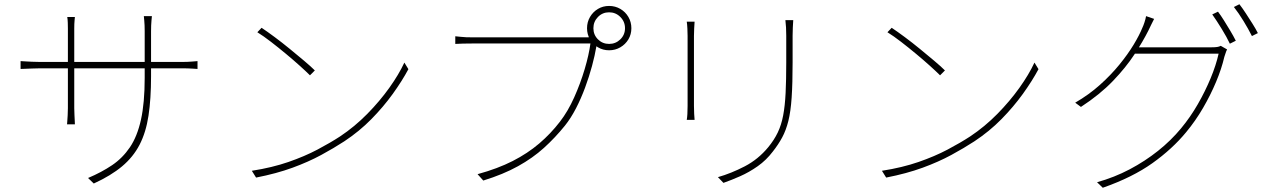

<svg xmlns="http://www.w3.org/2000/svg" viewBox="-20 -836 6010 905"><path d="M692 -477Q692 -370 680 -291Q668 -212 638 -154Q608 -96 555.5 -52Q503 -8 422 29L395 3Q459 -24 508.5 -57.5Q558 -91 592.5 -142Q627 -193 644.5 -272Q662 -351 662 -469V-689Q662 -718 660 -739Q658 -760 658 -760H696Q696 -760 694 -739Q692 -718 692 -689ZM333 -756Q333 -756 331.5 -740Q330 -724 330 -702V-326Q330 -312 331 -294Q332 -276 332.5 -263Q333 -250 333 -250H296Q296 -250 297 -262.5Q298 -275 299 -293Q300 -311 300 -326V-701Q300 -712 299.5 -728.5Q299 -745 297 -756ZM77 -548Q77 -548 92.5 -547Q108 -546 130 -545Q152 -544 169 -544H838Q865 -544 888 -546Q911 -548 911 -548V-511Q911 -511 888 -512.5Q865 -514 838 -514H169Q151 -514 129.5 -513Q108 -512 92.5 -511.5Q77 -511 77 -511Z M1213 -705Q1240 -687 1275 -661Q1310 -635 1346 -605.5Q1382 -576 1413.5 -549.5Q1445 -523 1464 -504L1441 -481Q1423 -499 1393 -526Q1363 -553 1327.5 -582.5Q1292 -612 1257 -639Q1222 -666 1193 -684ZM1167 -31Q1263 -46 1339.5 -72.5Q1416 -99 1476.5 -131Q1537 -163 1583 -193Q1652 -239 1711 -299Q1770 -359 1815 -422Q1860 -485 1886 -541L1905 -510Q1875 -454 1831 -393Q1787 -332 1730.5 -274.5Q1674 -217 1603 -170Q1554 -138 1494 -105.5Q1434 -73 1359 -45.5Q1284 -18 1187 1Z M2777 -703Q2777 -672 2798.5 -650.5Q2820 -629 2851 -629Q2882 -629 2904 -650.5Q2926 -672 2926 -703Q2926 -734 2904 -756Q2882 -778 2851 -778Q2820 -778 2798.5 -756Q2777 -734 2777 -703ZM2747 -703Q2747 -732 2761 -756Q2775 -780 2798.5 -794Q2822 -808 2851 -808Q2880 -808 2904 -794Q2928 -780 2942 -756Q2956 -732 2956 -703Q2956 -674 2942 -650.5Q2928 -627 2904 -613Q2880 -599 2851 -599Q2822 -599 2798.5 -613Q2775 -627 2761 -650.5Q2747 -674 2747 -703ZM2799 -648Q2796 -641 2794.5 -636Q2793 -631 2791 -617Q2784 -575 2770.5 -525Q2757 -475 2738 -423.5Q2719 -372 2695 -325.5Q2671 -279 2643 -244Q2597 -187 2544 -139Q2491 -91 2421.5 -52.5Q2352 -14 2258 15L2231 -15Q2326 -41 2396.5 -77Q2467 -113 2521.5 -159.5Q2576 -206 2619 -262Q2657 -311 2686.5 -377Q2716 -443 2736 -510.5Q2756 -578 2763 -631Q2749 -631 2706 -631Q2663 -631 2603.5 -631Q2544 -631 2479 -631Q2414 -631 2355.5 -631Q2297 -631 2256.5 -631Q2216 -631 2206 -631Q2181 -631 2163 -630.5Q2145 -630 2126 -629V-665Q2139 -664 2151 -662.5Q2163 -661 2177 -660.5Q2191 -660 2207 -660Q2215 -660 2246.5 -660Q2278 -660 2324.5 -660Q2371 -660 2425 -660Q2479 -660 2532.5 -660Q2586 -660 2632 -660Q2678 -660 2709 -660Q2740 -660 2747 -660Q2755 -660 2761.5 -660.5Q2768 -661 2776 -663Z M3719 -741Q3718 -725 3717 -706.5Q3716 -688 3716 -668Q3716 -654 3716 -629Q3716 -604 3716 -579.5Q3716 -555 3716 -542Q3716 -443 3711.5 -376.5Q3707 -310 3696 -266Q3685 -222 3667 -188.5Q3649 -155 3623 -122Q3592 -81 3551.5 -52.5Q3511 -24 3469 -5.5Q3427 13 3390 26L3364 -1Q3427 -19 3490.5 -52Q3554 -85 3601 -142Q3629 -176 3646 -211.5Q3663 -247 3671.5 -292Q3680 -337 3683 -397.5Q3686 -458 3686 -541Q3686 -555 3686 -580Q3686 -605 3686 -630Q3686 -655 3686 -668Q3686 -688 3685 -706.5Q3684 -725 3682 -741ZM3254 -734Q3253 -723 3252 -701Q3251 -679 3251 -667Q3251 -663 3251 -639.5Q3251 -616 3251 -581Q3251 -546 3251 -506.5Q3251 -467 3251 -431Q3251 -395 3251 -369.5Q3251 -344 3251 -337Q3251 -318 3252 -299.5Q3253 -281 3254 -271H3217Q3219 -281 3220 -298.5Q3221 -316 3221 -337Q3221 -344 3221 -369.5Q3221 -395 3221 -431Q3221 -467 3221 -506.5Q3221 -546 3221 -581Q3221 -616 3221 -639.5Q3221 -663 3221 -667Q3221 -680 3220 -701.5Q3219 -723 3217 -734Z M4183 -705Q4210 -687 4245 -661Q4280 -635 4316 -605.5Q4352 -576 4383.5 -549.5Q4415 -523 4434 -504L4411 -481Q4393 -499 4363 -526Q4333 -553 4297.5 -582.5Q4262 -612 4227 -639Q4192 -666 4163 -684ZM4137 -31Q4233 -46 4309.5 -72.5Q4386 -99 4446.5 -131Q4507 -163 4553 -193Q4622 -239 4681 -299Q4740 -359 4785 -422Q4830 -485 4856 -541L4875 -510Q4845 -454 4801 -393Q4757 -332 4700.5 -274.5Q4644 -217 4573 -170Q4524 -138 4464 -105.5Q4404 -73 4329 -45.5Q4254 -18 4157 1Z M5721 -781Q5734 -764 5749 -740Q5764 -716 5779 -691Q5794 -666 5805 -644L5777 -630Q5763 -660 5738.5 -700Q5714 -740 5694 -768ZM5822 -816Q5836 -798 5852 -773.5Q5868 -749 5883.5 -724.5Q5899 -700 5909 -680L5881 -666Q5864 -700 5841 -737.5Q5818 -775 5796 -803ZM5764 -603Q5760 -596 5756.5 -584.5Q5753 -573 5751 -568Q5738 -512 5712 -450Q5686 -388 5650.5 -327Q5615 -266 5571 -213Q5506 -134 5412 -67Q5318 0 5178 49L5151 23Q5233 0 5305 -38Q5377 -76 5438.5 -125Q5500 -174 5547 -231Q5591 -284 5626 -345Q5661 -406 5686.5 -467.5Q5712 -529 5724 -583H5320L5338 -613Q5349 -613 5385 -613Q5421 -613 5468.5 -613Q5516 -613 5563.5 -613Q5611 -613 5646 -613Q5681 -613 5690 -613Q5707 -613 5717 -614.5Q5727 -616 5734 -620ZM5420 -747Q5413 -734 5406 -719Q5399 -704 5393 -692Q5368 -642 5327.5 -580Q5287 -518 5225.5 -454Q5164 -390 5075 -332L5048 -352Q5112 -389 5164 -435.5Q5216 -482 5256 -531Q5296 -580 5323.5 -625.5Q5351 -671 5365 -706Q5369 -714 5374.5 -730.5Q5380 -747 5382 -760Z"/></svg>

Font: Noto Sans SC Thin Thin
Style: Regular
Weight: 250
Version: Version 2.004-H2;hotconv 1.0.118;makeotfexe 2.5.65603